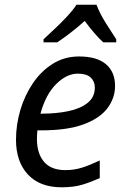

<svg xmlns="http://www.w3.org/2000/svg" viewBox="-20 -786 539 816"><path d="M242 10Q149 10 98.5 -44.5Q48 -99 48 -192Q48 -256 66.5 -318.5Q85 -381 120 -432.5Q155 -484 204.5 -515Q254 -546 316 -546Q392 -546 430.5 -513Q469 -480 469 -421Q469 -369 436.5 -326Q404 -283 335 -257.5Q266 -232 156 -232H139Q138 -223 137.5 -213Q137 -203 137 -195Q137 -134 167 -98.5Q197 -63 258 -63Q296 -63 330 -74Q364 -85 404 -104V-29Q366 -12 329.5 -1Q293 10 242 10ZM152 -303H159Q219 -303 270 -313.5Q321 -324 352 -348.5Q383 -373 383 -414Q383 -440 365.5 -456.5Q348 -473 311 -473Q263 -473 218.5 -428.5Q174 -384 152 -303ZM165 -606V-619Q182 -635 210 -661Q238 -687 264.5 -715.5Q291 -744 305 -766H390Q405 -727 430 -687.5Q455 -648 474 -619V-606H419Q401 -622 380.5 -646Q360 -670 340 -697Q310 -670 279.5 -646.5Q249 -623 223 -606Z"/></svg>

Font: Noto IKEA Latin
Style: Italic
Weight: 400
Italic angle: -12°
Designer: Monotype Design Team
Foundry: Monotype Imaging Inc.
Version: Version 1.0